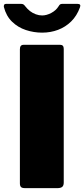

<svg xmlns="http://www.w3.org/2000/svg" viewBox="-51 -974 436 994"><path d="M261 -742Q279 -742 279 -721V-29Q279 -13 271 -6.5Q263 0 246 0H79Q63 0 57.5 -6Q52 -12 52 -25V-719Q52 -742 71 -742ZM350 -954Q370 -954 363 -936Q347 -892 317.5 -863Q288 -834 249.5 -819.5Q211 -805 167 -805Q124 -805 83 -818.5Q42 -832 11.5 -861.5Q-19 -891 -31 -938Q-32 -944 -29.5 -949Q-27 -954 -20 -954H57Q66 -954 70.5 -951Q75 -948 81 -940Q91 -927 104.5 -916.5Q118 -906 134.5 -900Q151 -894 167 -894Q190 -894 214.5 -907Q239 -920 252 -941Q257 -950 261.5 -952Q266 -954 272 -954Z"/></svg>

Font: Libre Franklin Black
Style: Regular
Weight: 900
Designer: Pablo Impallari, Rodrigo Fuenzalida, Nhung Nguyen
Foundry: Impallari Type
Version: Version 3.000